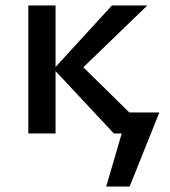

<svg xmlns="http://www.w3.org/2000/svg" viewBox="-20 -490 625 705"><path d="M565 -77 456 195H370L427 0H398L184 -229V0H84V-470H184V-244L391 -470H521L286 -243L455 -77Z"/></svg>

Font: Ysabeau SC Semibold
Style: Regular
Weight: 600
Designer: Christian Thalmann (Catharsis Fonts)
Version: Version 0.003